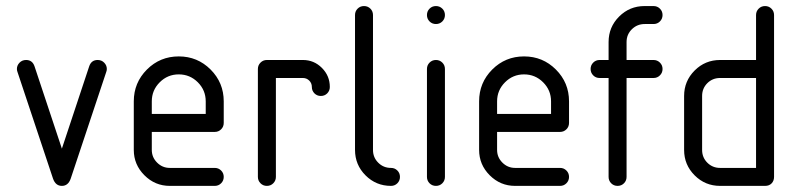

<svg xmlns="http://www.w3.org/2000/svg" viewBox="-20 -608 2611 628"><path d="M35.3 -382.4Q35.3 -394.1 43.8 -402.9Q52.4 -411.8 65.3 -411.8Q85.9 -411.8 92.9 -391.2L182.4 -121.8L271.8 -391.2Q278.8 -411.8 299.4 -411.8Q312.4 -411.8 320.9 -402.9Q329.4 -394.1 329.4 -382.4Q329.4 -377.6 327.6 -372.9L211.2 -23.5Q202.9 0 182.4 0Q161.8 0 153.5 -23.5L37.1 -372.9Q35.3 -377.6 35.3 -382.4Z M711.8 -276.5V-205.9Q711.8 -193.5 703.2 -185Q694.7 -176.5 682.4 -176.5H476.5V-117.6Q476.5 -93.5 493.8 -76.2Q511.2 -58.8 535.3 -58.8H682.4Q694.7 -58.8 703.2 -50.3Q711.8 -41.8 711.8 -29.4Q711.8 -17.1 703.2 -8.5Q694.7 0 682.4 0H535.3Q487.1 0 452.4 -34.7Q417.6 -69.4 417.6 -117.6V-276.5Q417.6 -337.6 460.6 -380.6Q503.5 -423.5 564.7 -423.5Q625.9 -423.5 668.8 -380.6Q711.8 -337.6 711.8 -276.5ZM476.5 -276.5V-235.3H652.9V-276.5Q652.9 -312.9 627.1 -338.8Q601.2 -364.7 564.7 -364.7Q528.2 -364.7 502.4 -338.8Q476.5 -312.9 476.5 -276.5Z M852.9 -411.8H970.6Q1007.1 -411.8 1032.9 -385.9Q1058.8 -360 1058.8 -323.5Q1058.8 -311.2 1050.3 -302.6Q1041.8 -294.1 1029.4 -294.1Q1017.1 -294.1 1008.5 -302.6Q1000 -311.2 1000 -323.5Q1000 -335.9 991.5 -344.4Q982.9 -352.9 970.6 -352.9H882.4V-29.4Q882.4 -17.1 873.8 -8.5Q865.3 0 852.9 0Q840.6 0 832.1 -8.5Q823.5 -17.1 823.5 -29.4V-382.4Q823.5 -394.7 832.1 -403.2Q840.6 -411.8 852.9 -411.8Z M1258.8 -58.8Q1271.2 -58.8 1279.7 -50.3Q1288.2 -41.8 1288.2 -29.4Q1288.2 -17.1 1279.7 -8.5Q1271.2 0 1258.8 0Q1210 0 1175.6 -34.4Q1141.2 -68.8 1141.2 -117.6V-558.8Q1141.2 -571.2 1149.7 -579.7Q1158.2 -588.2 1170.6 -588.2Q1182.9 -588.2 1191.5 -579.7Q1200 -571.2 1200 -558.8V-117.6Q1200 -92.9 1217.1 -75.9Q1234.1 -58.8 1258.8 -58.8Z M1435.3 -382.4V-29.4Q1435.3 -17.1 1426.8 -8.5Q1418.2 0 1405.9 0Q1393.5 0 1385 -8.5Q1376.5 -17.1 1376.5 -29.4V-382.4Q1376.5 -394.7 1385 -403.2Q1393.5 -411.8 1405.9 -411.8Q1418.2 -411.8 1426.8 -403.2Q1435.3 -394.7 1435.3 -382.4ZM1385 -537.9Q1376.5 -546.5 1376.5 -558.8Q1376.5 -571.2 1385 -579.7Q1393.5 -588.2 1405.9 -588.2Q1418.2 -588.2 1426.8 -579.7Q1435.3 -571.2 1435.3 -558.8Q1435.3 -546.5 1426.8 -537.9Q1418.2 -529.4 1405.9 -529.4Q1393.5 -529.4 1385 -537.9Z M1841.2 -276.5V-205.9Q1841.2 -193.5 1832.6 -185Q1824.1 -176.5 1811.8 -176.5H1605.9V-117.6Q1605.9 -93.5 1623.2 -76.2Q1640.6 -58.8 1664.7 -58.8H1811.8Q1824.1 -58.8 1832.6 -50.3Q1841.2 -41.8 1841.2 -29.4Q1841.2 -17.1 1832.6 -8.5Q1824.1 0 1811.8 0H1664.7Q1616.5 0 1581.8 -34.7Q1547.1 -69.4 1547.1 -117.6V-276.5Q1547.1 -337.6 1590 -380.6Q1632.9 -423.5 1694.1 -423.5Q1755.3 -423.5 1798.2 -380.6Q1841.2 -337.6 1841.2 -276.5ZM1605.9 -276.5V-235.3H1782.4V-276.5Q1782.4 -312.9 1756.5 -338.8Q1730.6 -364.7 1694.1 -364.7Q1657.6 -364.7 1631.8 -338.8Q1605.9 -312.9 1605.9 -276.5Z M1941.2 -411.8H1970.6V-470.6Q1970.6 -519.4 2005 -553.8Q2039.4 -588.2 2088.2 -588.2H2117.6Q2130 -588.2 2138.5 -579.7Q2147.1 -571.2 2147.1 -558.8Q2147.1 -546.5 2138.5 -537.9Q2130 -529.4 2117.6 -529.4H2088.8Q2064.1 -529.4 2046.8 -512.4Q2029.4 -495.3 2029.4 -470.6V-411.8H2117.6Q2130 -411.8 2138.5 -403.2Q2147.1 -394.7 2147.1 -382.4Q2147.1 -370 2138.5 -361.5Q2130 -352.9 2117.6 -352.9H2029.4V-29.4Q2029.4 -17.1 2020.9 -8.5Q2012.4 0 2000 0Q1987.6 0 1979.1 -8.5Q1970.6 -17.1 1970.6 -29.4V-352.9H1941.2Q1928.8 -352.9 1920.3 -361.5Q1911.8 -370 1911.8 -382.4Q1911.8 -394.7 1920.3 -403.2Q1928.8 -411.8 1941.2 -411.8Z M2482.4 0H2335.3Q2286.5 0 2252.1 -34.4Q2217.6 -68.8 2217.6 -117.6V-294.1Q2217.6 -342.9 2252.1 -377.4Q2286.5 -411.8 2335.3 -411.8H2452.9V-558.8Q2452.9 -571.2 2461.5 -579.7Q2470 -588.2 2482.4 -588.2Q2494.7 -588.2 2503.2 -579.7Q2511.8 -571.2 2511.8 -558.8V-29.4Q2511.8 -16.5 2503.8 -8.2Q2495.9 0 2482.4 0ZM2452.9 -58.8V-352.9H2335.3Q2310.6 -352.9 2293.5 -335.9Q2276.5 -318.8 2276.5 -294.1V-117.6Q2276.5 -92.9 2293.5 -75.9Q2310.6 -58.8 2335.3 -58.8Z"/></svg>

Font: OpenGost Type B TT
Style: Regular
Weight: 400
Version: Version 0.3